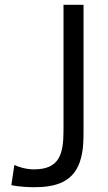

<svg xmlns="http://www.w3.org/2000/svg" viewBox="-20 -779 457 809"><path d="M27.8 1C63 8.8 106 9.8 123 9.8C210.9 9.8 295.9 -8.8 321.8 -115.2C332 -153.8 332 -195.3 332 -233.9V-758.8H247.6V-228.5C247.6 -127.4 229 -65.4 123 -65.4C88.9 -65.4 57.6 -75.7 40.5 -84Z"/></svg>

Font: Duru Sans
Style: Regular
Weight: 400
Designer: Onur Yazıcıgil
Foundry: Onur Yazıcıgil
Version: Version 1.002